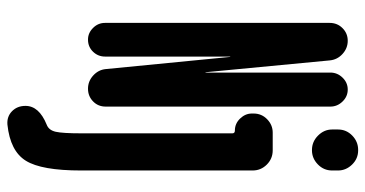

<svg xmlns="http://www.w3.org/2000/svg" viewBox="-264 -536 1027 540"><g transform="rotate(90 250.0 -266.5)"><path d="M403.3 -759.8Q426.8 -759.8 443.4 -742.7Q460 -725.6 460 -703.1V-686.5Q460 -663.1 442.9 -646.5Q425.8 -629.9 403.3 -629.9H402.3Q378.9 -629.9 361.8 -647Q344.7 -664.1 344.7 -686.5V-703.1Q344.7 -726.6 361.8 -743.2Q378.9 -759.8 402.3 -759.8ZM403.3 -519.5Q426.8 -519.5 443.4 -502.9Q460 -486.3 460 -462.9V19.5Q460 130.9 432.6 174.8Q405.3 218.8 331.1 226.6Q308.6 228.5 293.5 213.9Q278.3 199.2 278.3 175.8Q278.3 137.7 331.1 116.2Q346.7 110.4 351.1 90.8Q355.5 71.3 355.5 19.5V-406.2Q355.5 -413.1 347.7 -413.1Q328.1 -413.1 314 -427.7Q299.8 -442.4 299.8 -460.9V-465.8Q299.8 -488.3 315.9 -503.9Q332 -519.5 353.5 -519.5ZM280.3 -681.6V-49.8Q280.3 -28.3 265.6 -14.2Q251 0 230 0Q209 0 192.9 -14.6Q176.8 -29.3 174.8 -49.8L140.6 -399.4V-400.4L139.6 -399.4V-47.9Q139.6 -28.3 126 -14.2Q112.3 0 91.8 0Q73.2 0 59.1 -14.2Q44.9 -28.3 44.9 -47.9V-679.7Q44.9 -701.2 59.6 -715.8Q74.2 -730.5 95.2 -730.5Q116.2 -730.5 132.3 -715.8Q148.4 -701.2 150.4 -679.7L183.6 -331.1V-330.1L184.6 -331.1V-681.6Q184.6 -701.2 198.7 -715.8Q212.9 -730.5 232.4 -730.5Q252 -730.5 266.1 -715.8Q280.3 -701.2 280.3 -681.6Z"/></g></svg>

Font: Rounded Mgen+ 2m bold
Style: Bold
Weight: 700
Designer: [Source Han Sans]
Ryoko NISHIZUKA  (kana & ideographs); Paul D. Hunt (Latin, Greek & Cyrillic); Wenlong ZHANG  (bopomofo
Version: Version 1.059.20150602